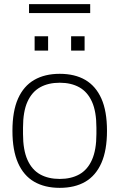

<svg xmlns="http://www.w3.org/2000/svg" viewBox="-20 -894 576 926"><path d="M268 12Q196 12 145 -17.5Q94 -47 67 -108Q40 -169 40 -263Q40 -358 67 -418.5Q94 -479 145 -508.5Q196 -538 268 -538Q341 -538 391.5 -508.5Q442 -479 469 -418.5Q496 -358 496 -263Q496 -169 469 -108Q442 -47 391.5 -17.5Q341 12 268 12ZM268 -31Q323 -31 362.5 -53Q402 -75 423.5 -123Q445 -171 445 -248V-278Q445 -356 423.5 -403.5Q402 -451 362.5 -473Q323 -495 268 -495Q213 -495 173.5 -473Q134 -451 112.5 -403.5Q91 -356 91 -278V-248Q91 -171 112.5 -123Q134 -75 173.5 -53Q213 -31 268 -31ZM147 -650V-719H212V-650ZM323 -650V-719H388V-650ZM120 -831V-874H415V-831Z"/></svg>

Font: Archivo SemiBold Thin
Style: Regular
Weight: 250
Version: Version 2.001